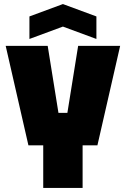

<svg xmlns="http://www.w3.org/2000/svg" viewBox="-20 -926 620 946"><path d="M193 0V-210H120L8 -700H215L268 -370H312L365 -700H572L460 -210H387V0ZM125 -734V-845L290 -906L455 -845V-734L290 -795Z"/></svg>

Font: Tektur SemiCondensed ExtraBold
Style: Regular
Weight: 800
Width: 4
Designer: Adam Jagosz
Foundry: Adam Jagosz
Version: Version 1.005;gftools[0.9.30]